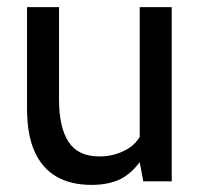

<svg xmlns="http://www.w3.org/2000/svg" viewBox="-20 -510 564 540"><path d="M237 10Q179.5 10 139 -13.2Q98.5 -36.5 77.2 -84Q56 -131.5 56 -205V-490H146V-230Q146 -152 172.8 -111Q199.5 -70 260 -70Q301.5 -70 337 -90Q372.5 -110 386 -154L373 -105V-490H463V0H383L365 -96L389 -80Q364.5 -34.5 329.2 -12.2Q294 10 237 10Z"/></svg>

Font: Cabin Resolve
Style: Regular-Resolve
Weight: 400
Designer: Pablo Impallari
Foundry: Pablo Impallari. http://www.impallari.com Igino Marini. http://www.ikern.com
Version: Version 3.001